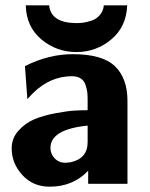

<svg xmlns="http://www.w3.org/2000/svg" viewBox="-20 -692 565 723"><path d="M77 -672H165Q172 -605 269 -605Q282 -605 295.5 -607Q309 -609 326.5 -615Q344 -621 356.5 -636Q369 -651 371 -672H459Q456 -591 399 -543.5Q342 -496 268 -496Q193 -496 136 -543.5Q79 -591 77 -672ZM24 -133Q24 -172 50 -200.5Q76 -229 109.5 -243Q143 -257 188.5 -265.5Q234 -274 260 -275.5Q286 -277 310 -277V-317Q310 -334 308.5 -345.5Q307 -357 302 -372.5Q297 -388 284 -396.5Q271 -405 251 -405Q168 -405 103 -340L83 -319L74 -443Q163 -488 254 -488Q366 -488 413 -442.5Q460 -397 460 -312V0H312V-49Q255 11 167 11Q104 11 64 -33Q24 -77 24 -133ZM170 -135Q170 -112 186 -95.5Q202 -79 227 -79Q232 -79 246 -81Q310 -95 310 -157V-219Q170 -205 170 -135Z"/></svg>

Font: Coval
Style: Black
Weight: 1000
Foundry: Context Ltd
Version: Version 001.000